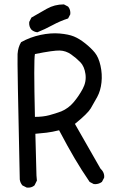

<svg xmlns="http://www.w3.org/2000/svg" viewBox="-20 -842 540 874"><path d="M102 12 82 2Q72 -10 70 -25Q58 -565 60 -596Q62 -627 76 -650Q117 -673 164 -683Q211 -693 251.5 -689.5Q292 -686 316.5 -676Q341 -666 368 -644.5Q395 -623 412 -602Q429 -581 437.5 -543Q446 -505 442 -467Q438 -429 422.5 -400.5Q407 -372 393 -348.5Q379 -325 321 -278L437 -75Q457 -56 454 -33L444 -14Q428 -2 407 -4L388 -14Q351 -68 319.5 -121.5Q288 -175 249 -249Q217 -241 191.5 -238Q166 -235 141 -233L146 -43L148 -20L137 2Q123 14 102 12ZM259 -335Q292 -349 315.5 -377Q339 -405 356.5 -437.5Q374 -470 369 -505Q364 -540 345.5 -559Q327 -578 303.5 -594.5Q280 -611 252 -612Q224 -613 139 -596Q133 -568 139 -310Q176 -310 204 -317.5Q232 -325 259 -335ZM150 -695Q134 -697 123 -707Q111 -721 113 -742L123 -762Q158 -782 193 -802Q228 -822 271 -822L290 -812Q302 -798 300 -777L290 -758Q253 -746 219 -727.5Q185 -709 150 -695Z"/></svg>

Font: NaniFont Regular
Style: Regular
Weight: 400
Designer: Nanigashitei
Version: Version 1.036